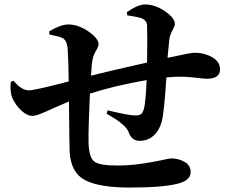

<svg xmlns="http://www.w3.org/2000/svg" viewBox="-20 -815 1040 863"><path d="M552 -746 550 -760Q600 -795 632 -795Q677 -795 721.5 -764.5Q766 -734 766 -707Q766 -698 754.5 -677Q743 -656 741 -637Q741 -635 733 -555Q836 -578 855 -578Q898 -578 933.5 -558Q969 -538 969 -503Q969 -461 909 -461Q899 -461 846.5 -467Q794 -473 741 -468L728 -467Q718 -311 707 -269Q697 -230 671 -206Q645 -182 608 -182Q572 -182 559 -219Q553 -236 534 -253Q515 -270 502 -278Q489 -286 459 -304L464 -319Q560 -296 586 -296Q604 -296 612.5 -301Q621 -306 627 -326Q635 -357 639 -455Q494 -430 384 -394Q377 -237 378 -174Q380 -109 402.5 -90Q425 -71 506 -71Q561 -71 616 -79Q671 -87 706.5 -95Q742 -103 748 -103Q784 -103 810.5 -87Q837 -71 837 -42Q837 -3 777 11Q711 28 563 28Q426 28 362 -5.5Q298 -39 293 -134Q292 -144 290 -359Q263 -348 231 -333.5Q199 -319 183 -312Q167 -305 151.5 -299.5Q136 -294 126 -294Q102 -294 76 -318Q50 -342 35 -375Q25 -399 28 -447L41 -452Q76 -409 110 -409Q137 -409 289 -449Q287 -561 284 -599Q280 -634 261 -644Q248 -651 202 -660L201 -674Q253 -705 287 -705Q332 -705 377.5 -673.5Q423 -642 423 -616Q423 -606 411.5 -587Q400 -568 396 -547Q392 -528 389 -475Q460 -493 641 -534Q643 -654 641 -701Q640 -726 610 -735Q593 -740 552 -746Z"/></svg>

Font: Swei Spring CJKtc
Style: Bold
Weight: 700
Version: Version 1.021